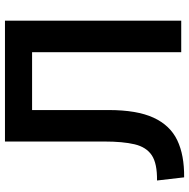

<svg xmlns="http://www.w3.org/2000/svg" viewBox="-14 -754 780 793"><g transform="rotate(-90 376.5 -358.0)"><path d="M40 12 27 -100Q97 -99 131 -121.5Q165 -144 176.5 -192.5Q188 -241 188 -318V-728H687V0H557V-616H318V-300Q318 -183 286.5 -114.5Q255 -46 193.5 -16.5Q132 13 40 12Z"/></g></svg>

Font: Murecho Medium
Style: Regular
Weight: 500
Designer: Neil Summerour
Foundry: Positype
Version: Version 1.010; ttfautohint (v1.8.3)